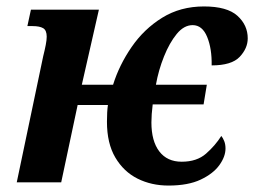

<svg xmlns="http://www.w3.org/2000/svg" viewBox="-20 -566 789 596"><path d="M503 10Q450 10 407 -11.5Q364 -33 338 -77Q312 -121 312 -188Q312 -220 315 -240H221L170 0H32L114 -391Q119 -411 122 -426.5Q125 -442 125 -452Q125 -472 114 -478.5Q103 -485 81 -485H65L76 -536H287L234 -303H331Q350 -364 388.5 -420Q427 -476 483.5 -511Q540 -546 613 -546Q685 -546 717 -517Q749 -488 749 -447Q749 -416 724 -389.5Q699 -363 637 -363Q638 -415 623 -451.5Q608 -488 578 -488Q551 -488 528.5 -460.5Q506 -433 489 -390.5Q472 -348 464 -303H622L612 -242H454Q452 -226 451 -212Q450 -198 450 -186Q450 -128 474.5 -96Q499 -64 544 -64Q591 -64 619.5 -89Q648 -114 667 -144Q672 -138 676 -128Q680 -118 680 -105Q680 -80 661 -53.5Q642 -27 603 -8.5Q564 10 503 10Z"/></svg>

Font: Noto Serif Condensed
Style: Bold Italic
Weight: 700
Width: 3
Italic angle: -12°
Designer: Monotype Design Team
Foundry: Monotype Imaging Inc.
Version: Version 2.014